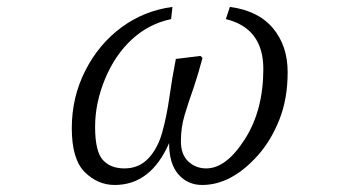

<svg xmlns="http://www.w3.org/2000/svg" viewBox="-20 -521 1040 555"><path d="M187.5 -150.4Q187.5 -240.2 226.6 -316.9Q265.6 -393.6 331.1 -441.9Q396.5 -490.2 478.5 -501L474.6 -465.8Q410.2 -452.1 361.3 -407.2Q312.5 -362.3 283.7 -293Q254.9 -223.6 254.9 -154.3Q254.9 -84 276.9 -59.1Q298.8 -34.2 339.8 -34.2Q380.9 -34.2 408.2 -62.5Q435.5 -90.8 448.7 -137.7Q461.9 -184.6 469.7 -240.2Q477.5 -295.9 488.3 -350.6L559.6 -359.4L565.4 -353.5Q552.7 -305.7 539.1 -265.6Q524.4 -224.6 513.7 -188.5Q502.9 -152.3 502.9 -113.3Q502.9 -74.2 524.4 -54.2Q545.9 -34.2 576.2 -34.2Q633.8 -34.2 687.5 -118.2Q741.2 -202.1 741.2 -321.3Q741.2 -439.5 632.8 -465.8L644.5 -501Q726.6 -490.2 769 -439.5Q811.5 -388.7 811.5 -312.5Q811.5 -235.4 787.6 -175.3Q763.7 -115.2 726.6 -73.2Q649.4 13.7 564.5 13.7Q522.5 13.7 495.6 -17.1Q468.8 -47.9 468.8 -107.4Q416 13.7 311.5 13.7Q262.7 13.7 225.1 -23.4Q187.5 -60.5 187.5 -150.4Z"/></svg>

Font: GenEi Koburi Mincho v6
Style: Regular
Weight: 400
Designer: o_tamon (Modified)
Foundry: o_tamon / Adobe Systems Incorporated
Version: Version 6.1